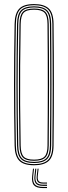

<svg xmlns="http://www.w3.org/2000/svg" viewBox="-20 -826 342 966"><path d="M151.5 5.5Q99 5.5 76.8 -17.6Q54.5 -40.8 53.5 -93.5Q52 -177.2 51.2 -252.6Q50.5 -328 50.5 -400.6Q50.5 -473.2 51.2 -548.1Q52 -623 53.5 -705.5Q54.5 -759 76.8 -782.2Q99 -805.5 151.5 -805.5Q201.5 -805.5 225.2 -783.4Q249 -761.2 249.5 -705.5Q250.2 -628 250.8 -553.1Q251.2 -478.2 251.2 -403.5Q251.2 -328.8 250.8 -251.9Q250.2 -175 249.5 -93.5Q249 -38.5 225.2 -16.5Q201.5 5.5 151.5 5.5ZM151.5 -0.2Q199.2 -0.2 221.1 -21Q243 -41.8 243.5 -93.8Q244.2 -171.2 244.6 -245.9Q245 -320.5 245 -395.1Q245 -469.8 244.6 -546.8Q244.2 -623.8 243.5 -705.5Q243 -758.2 221 -779Q199 -799.8 151.5 -799.8Q102 -799.8 81.2 -778.1Q60.5 -756.5 59.8 -705.5Q58.2 -619.8 57.5 -543.9Q56.8 -468 56.8 -395.9Q56.8 -323.8 57.5 -249.8Q58.2 -175.8 59.8 -93.8Q60.5 -43.2 81.4 -21.8Q102.2 -0.2 151.5 -0.2ZM151.5 -5.8Q105 -5.8 85.8 -25.8Q66.5 -45.8 65.8 -93.8Q64.2 -179.2 63.5 -255Q62.8 -330.8 62.8 -403Q62.8 -475.2 63.5 -549.4Q64.2 -623.5 65.8 -705.5Q66.5 -754.5 85.8 -774.4Q105 -794.2 151.5 -794.2Q196.2 -794.2 216.6 -774.8Q237 -755.2 237.5 -705.5Q238.2 -625 238.6 -549.6Q239 -474.2 239 -400.5Q239 -326.8 238.5 -251Q238 -175.2 237.5 -93.8Q237 -44.8 216.8 -25.2Q196.5 -5.8 151.5 -5.8ZM151.5 -11.5Q194.2 -11.5 212.5 -29.5Q230.8 -47.5 231.2 -93.8Q232 -174.5 232.4 -249.5Q232.8 -324.5 232.8 -398Q232.8 -471.5 232.4 -547.4Q232 -623.2 231.2 -705.2Q230.8 -752.2 212.5 -770.4Q194.2 -788.5 151.5 -788.5Q108 -788.5 90.4 -770.1Q72.8 -751.8 71.8 -705.2Q70.2 -621.2 69.5 -546Q68.8 -470.8 68.8 -398.6Q68.8 -326.5 69.5 -251.8Q70.2 -177 71.8 -94Q72.8 -48 90.4 -29.8Q108 -11.5 151.5 -11.5ZM151.5 -17Q110.5 -17 94.6 -34.1Q78.8 -51.2 78 -94Q76 -208.2 75.4 -306Q74.8 -403.8 75.4 -499.8Q76 -595.8 78 -705.2Q78.8 -748.5 94.5 -765.8Q110.2 -783 151.5 -783Q191.8 -783 208.2 -766.2Q224.8 -749.5 225.2 -705.2Q226 -624 226.4 -548.9Q226.8 -473.8 226.8 -400.2Q226.8 -326.8 226.2 -251.4Q225.8 -176 225.2 -94Q224.8 -50.5 208.2 -33.8Q191.8 -17 151.5 -17ZM151.5 -22.8Q189 -22.8 203.9 -38Q218.8 -53.2 219 -94Q219.8 -172.8 220.1 -247.1Q220.5 -321.5 220.5 -395.2Q220.5 -469 220.1 -545.5Q219.8 -622 219 -705Q218.8 -746.2 204 -761.8Q189.2 -777.2 151.5 -777.2Q113 -777.2 98.9 -761.5Q84.8 -745.8 84 -705Q82.2 -593 81.5 -495.8Q80.8 -398.5 81.4 -301.8Q82 -205 84 -94Q84.8 -54 98.9 -38.4Q113 -22.8 151.5 -22.8ZM151.2 22.5 147.2 59Q144 88.8 155.4 101.6Q166.8 114.5 196.2 114.5H216.5V120.2H196.2Q163.5 120.2 150.9 106.1Q138.2 92 142 59L146 22.5ZM174.2 22.5 170.2 58.2Q168.2 76.5 174.2 84.4Q180.2 92.2 196.2 92.2H216.5V97.8H196.2Q177 97.8 169.8 88.6Q162.5 79.5 165 58.2L169 22.5ZM162.8 22.5 158.8 58.8Q156 82.8 164.8 93Q173.5 103.2 196.2 103.2H216.5V109H196.2Q170.2 109 160.4 97.2Q150.5 85.5 153.5 58.8L157.5 22.5Z"/></svg>

Font: Big Shoulders Inline Display Thin ExtraLight
Style: Regular
Weight: 250
Version: Version 2.002